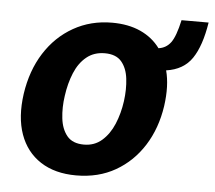

<svg xmlns="http://www.w3.org/2000/svg" viewBox="-45 -605 743 664"><g transform="rotate(5 326.5 -273.0)"><path d="M242.5 10Q168.5 10 118.5 -22.5Q68.5 -55 47.2 -114.5Q26 -174 37.5 -255.5Q49.5 -337 88.2 -398Q127 -459 187 -493Q247 -527 321 -527Q377.5 -527 419.8 -507.8Q462 -488.5 488 -453Q514.5 -456.5 530.5 -478Q546.5 -499.5 559 -556.5H653Q640 -474.5 610.5 -431Q581 -387.5 521 -379Q528 -353 529 -322.2Q530 -291.5 525 -255.5Q513.5 -177.5 475.8 -117.8Q438 -58 378.8 -24Q319.5 10 242.5 10ZM260 -98.5Q296.5 -98.5 322.2 -121Q348 -143.5 363.5 -180.2Q379 -217 385 -260.5Q390.5 -301.5 386.2 -338Q382 -374.5 363 -397Q344 -419.5 305 -419.5Q267.5 -419.5 241.5 -398.2Q215.5 -377 200.5 -340.8Q185.5 -304.5 179.5 -260.5Q173.5 -220 177.8 -182.8Q182 -145.5 201.2 -122Q220.5 -98.5 260 -98.5Z"/></g></svg>

Font: Public Sans Thin
Style: Bold Italic
Weight: 700
Italic angle: -8°
Version: Version 2.001